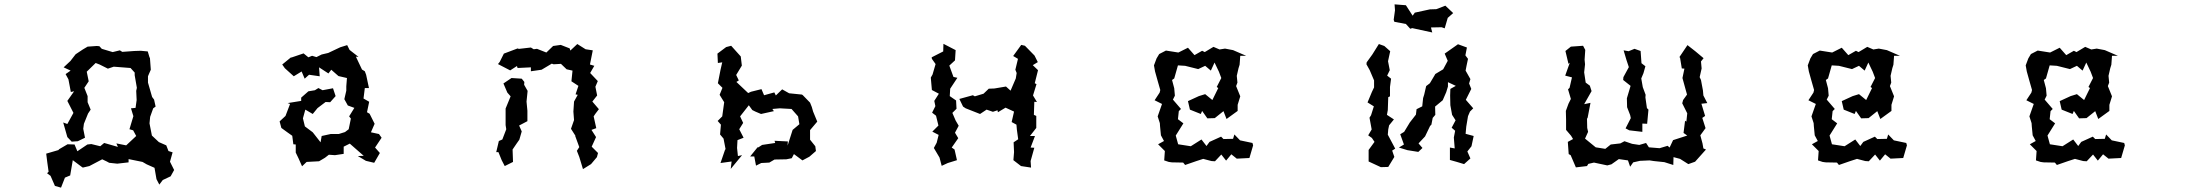

<svg xmlns="http://www.w3.org/2000/svg" viewBox="-20 -737 10040 881"><path d="M653 17 689 33 698 85 711 110 727 89 763 72 779 43 760 5 772 -38 753 -44 743 -70 709 -85 677 -115 666 -171 669 -201 683 -240 694 -248 687 -280 678 -292 659 -358V-387L664 -399L672 -417L668 -471L666 -474L658 -501L626 -504L596 -503L541 -499L530 -506L497 -498L447 -513L436 -525L424 -526L382 -523L360 -510L327 -488L303 -457L272 -428L304 -413L281 -397L294 -373L305 -315L320 -318L289 -274L317 -219L289 -168L270 -175L289 -108L309 -87L337 -89L370 -105L362 -146L365 -169L384 -216L396 -234L382 -268V-296L367 -334L387 -364L378 -408L419 -448L437 -441L475 -422L502 -431L579 -425L598 -404V-392L608 -334L605 -320L607 -278L602 -242L581 -240L592 -204L574 -144L591 -139L605 -113L559 -70L514 -79L521 -63L458 -81L440 -66L399 -76L381 -74L335 -43L322 -74L290 -75L249 -51L250 -49L192 -32L197 8L203 51L196 58L212 70L232 116L260 124L278 78L302 68L314 -2L354 28L360 32L390 25L449 -6L470 4L481 10L518 14L570 8V-7L634 6Z M1585 -78 1649 -22 1622 -21 1659 1 1697 10 1723 -35 1701 -60 1731 -105 1719 -122 1682 -130 1699 -169 1676 -215 1664 -222 1674 -270 1648 -285 1654 -333H1673L1660 -394L1654 -410L1641 -418L1613 -477L1625 -476L1584 -508L1573 -530L1541 -520L1486 -494L1456 -487L1432 -475L1412 -481L1395 -474L1373 -492L1314 -472L1319 -477L1275 -441L1287 -424L1328 -387L1364 -409L1378 -376L1398 -394L1447 -387L1444 -428L1487 -400L1500 -417L1533 -388L1572 -379L1569 -341V-321L1560 -282L1576 -253L1606 -242L1582 -203L1590 -193L1580 -144L1563 -131L1534 -122H1497L1456 -113L1451 -84L1415 -130L1379 -157L1370 -194L1381 -234L1415 -214L1437 -241L1474 -269L1495 -268L1520 -296L1508 -332L1460 -323L1441 -333L1425 -323L1395 -318L1362 -289V-274L1300 -264L1311 -260L1290 -205L1263 -180L1271 -150L1297 -131L1321 -114L1326 -75L1337 -74V-37L1350 -10L1366 26L1387 6L1444 3L1471 -13L1489 -27L1517 -25L1557 -31V-64Z M2580 -419 2607 -413 2602 -364 2634 -343 2621 -304 2631 -302 2614 -271 2611 -225 2614 -186 2600 -146 2621 -113 2619 -114 2638 -62 2627 -45 2638 -17 2655 39 2692 16 2719 -16 2724 -35 2695 -64 2715 -108 2694 -141 2716 -149 2704 -203 2712 -215 2728 -236 2698 -271 2720 -299 2712 -339 2723 -365 2688 -402 2707 -435 2687 -441 2700 -506 2667 -511 2629 -535 2597 -505 2594 -515 2553 -531 2518 -526 2487 -496 2444 -513 2429 -511 2416 -519 2355 -512 2361 -517 2292 -491 2273 -453 2265 -443 2321 -414 2352 -434 2355 -425 2416 -428V-410L2465 -417L2512 -445L2520 -442L2554 -444ZM2257 -39H2267L2282 -2L2296 25L2334 6L2332 -51L2351 -79L2363 -96L2374 -134L2362 -161L2400 -181V-229L2396 -271L2401 -320L2385 -348L2386 -361L2374 -376L2327 -379L2290 -354L2308 -312L2323 -295L2300 -239V-163L2303 -144L2285 -97L2269 -90Z M3456 -61 3422 -19H3441L3449 23L3473 11L3510 9L3534 -5L3588 -6L3613 -11L3623 -30L3662 -1L3694 -18L3724 -44L3721 -66L3697 -96V-140L3730 -179L3711 -225L3705 -246L3697 -266L3664 -300L3660 -303L3601 -309L3569 -327L3540 -299L3533 -313L3486 -300L3474 -328L3426 -316L3413 -310L3359 -361L3370 -368L3358 -393L3384 -436L3379 -478L3335 -527L3312 -521L3272 -491L3274 -448L3294 -451L3286 -416L3274 -355L3295 -334L3282 -302L3293 -284L3303 -268L3294 -203L3273 -182L3288 -165L3284 -120L3300 -101L3310 -49L3308 -53L3286 11L3337 4L3333 38L3385 -25L3366 -21L3362 -58L3364 -94L3392 -105L3372 -144L3390 -173L3376 -203L3416 -254L3432 -232L3446 -225L3472 -214L3531 -227L3524 -237L3558 -240L3612 -237L3642 -203L3648 -167L3617 -141L3594 -69L3595 -88L3534 -91L3537 -81L3477 -72L3460 -61Z M4594 -243 4633 -225 4622 -177 4644 -165 4646 -142 4652 -98 4631 -84 4633 -39 4630 -2 4665 25 4711 32 4709 2 4726 -59 4709 -60 4729 -113H4706L4735 -150V-205L4724 -210L4726 -270L4738 -269L4720 -299L4736 -351L4728 -355L4743 -415L4719 -438L4742 -452L4727 -482L4683 -527L4666 -531L4629 -480L4651 -467L4639 -417L4645 -402L4641 -377L4617 -321L4596 -340L4543 -331L4517 -330L4493 -307L4453 -295L4444 -300L4382 -283L4399 -248L4411 -240L4477 -214L4507 -234L4536 -224L4557 -231L4559 -222ZM4251 -381 4256 -324 4288 -307 4267 -274 4272 -250 4257 -220 4275 -206 4286 -161 4258 -133 4287 -118 4278 -82 4265 -58 4291 -14 4301 24 4329 11 4371 -2 4360 -51 4347 -60 4377 -103 4362 -128 4379 -160 4365 -184 4350 -219 4369 -238 4367 -276 4338 -296 4340 -330 4373 -380 4355 -384 4336 -436 4362 -460 4365 -507 4309 -536 4308 -501 4255 -474 4256 -467 4273 -443 4259 -395Z M5299 -489 5287 -469 5275 -437 5280 -409 5292 -366 5304 -324 5301 -312 5278 -277 5312 -260 5292 -203 5302 -172 5303 -157 5307 -116 5321 -90 5294 -75 5325 -44 5322 -1 5343 6 5357 8 5409 9 5418 20 5470 2 5501 -8 5539 2 5555 3 5584 -28 5606 0 5630 -29 5655 -9 5713 -12 5730 -70 5727 -81 5670 -93 5644 -120 5638 -100 5594 -99 5583 -110 5530 -86 5516 -67 5493 -97 5444 -66 5386 -75 5375 -115 5410 -171 5385 -190 5389 -227 5399 -237 5362 -280 5371 -298 5368 -332 5358 -370 5368 -377 5385 -437 5418 -435 5478 -420 5510 -435 5536 -413 5553 -450 5573 -408 5584 -379 5563 -338 5570 -333 5543 -278 5510 -305 5481 -296 5431 -273 5440 -234 5490 -214 5496 -228 5520 -194 5554 -195 5594 -227 5608 -191 5659 -228V-256L5671 -295L5652 -342L5658 -358L5655 -389L5663 -424L5668 -440L5671 -481H5698L5638 -507L5601 -514L5576 -510L5548 -522L5508 -498L5496 -504L5461 -484L5431 -518L5387 -496L5330 -505Z M6623 -655 6648 -677 6612 -711 6571 -695 6541 -694 6472 -679 6462 -665 6431 -713 6379 -717 6381 -690 6375 -646 6378 -637 6431 -627 6451 -605 6460 -608 6552 -588 6546 -611 6595 -612 6609 -607ZM6250 -442 6265 -415 6285 -368V-336L6275 -315L6255 -267L6284 -249L6271 -208L6264 -197L6274 -143L6258 -116L6275 -104L6287 -86L6260 -49V4L6316 30L6350 29L6378 -17L6368 -46L6382 -55L6348 -119L6350 -143L6354 -162L6376 -189L6344 -210L6348 -232L6350 -291L6358 -295V-338L6363 -376L6345 -390L6357 -415L6349 -456L6359 -502L6332 -526L6307 -535L6277 -487L6251 -451ZM6399 -60 6438 -48 6488 -40 6507 -58 6489 -79 6519 -111 6542 -159 6548 -165 6554 -196 6566 -210 6565 -248 6600 -277 6616 -314 6624 -340V-360L6660 -343L6635 -329L6634 -299L6635 -254L6643 -210L6659 -185L6641 -151L6657 -137L6651 -106L6655 -56L6633 -60V-3L6665 6L6698 16L6727 -10L6713 -42L6732 -66L6742 -113L6705 -123L6708 -156L6716 -204L6725 -225L6740 -240L6706 -279L6731 -329L6721 -354L6727 -374L6705 -413L6709 -434L6716 -467L6704 -483L6711 -519L6670 -534L6609 -491L6623 -458L6602 -419L6562 -395L6566 -397L6541 -355L6524 -342L6515 -303L6510 -287L6506 -249L6480 -236L6477 -211L6449 -175L6423 -132L6405 -121L6422 -74Z M7453 -502 7430 -506 7443 -462 7454 -429 7429 -383 7428 -370 7462 -343 7445 -286 7446 -245 7460 -209 7463 -195 7439 -148 7456 -139 7516 -132V-170L7538 -169L7544 -234L7537 -241L7530 -290L7531 -302L7518 -337L7511 -377L7521 -401L7530 -433L7512 -447L7508 -503L7480 -513ZM7162 -390 7193 -382 7182 -334 7175 -327 7188 -283 7177 -261 7165 -228 7166 -188V-141L7189 -114L7198 -99L7174 -86L7178 -30L7187 -25L7211 31L7262 25L7268 15L7294 9L7355 22L7374 17L7408 -7L7450 -1L7460 28L7474 8L7505 1L7549 -1L7569 2L7617 7L7658 20L7659 -16L7689 -8L7727 16L7758 5L7808 -51L7796 -56L7792 -79L7782 -116L7806 -149L7791 -196L7804 -205L7787 -261L7814 -264L7796 -299L7794 -322L7785 -370L7779 -383L7788 -423L7785 -455L7797 -470L7760 -501L7723 -530L7686 -475L7689 -472L7697 -423L7709 -422L7700 -379L7714 -328L7721 -303L7703 -278L7699 -263L7722 -217L7718 -179L7712 -183L7705 -127L7722 -115L7657 -94L7641 -60L7632 -68L7595 -57L7546 -61L7533 -81L7502 -72L7469 -77L7434 -89L7415 -79L7371 -74L7346 -54L7302 -61L7253 -101L7267 -132L7263 -150L7262 -192L7265 -197L7278 -265L7249 -259L7283 -319L7275 -344L7256 -358L7249 -405L7253 -442L7251 -463L7254 -508L7244 -527L7188 -523L7163 -503L7177 -444L7183 -449Z M8299 -489 8287 -469 8275 -437 8280 -409 8292 -366 8304 -324 8301 -312 8278 -277 8312 -260 8292 -203 8302 -172 8303 -157 8307 -116 8321 -90 8294 -75 8325 -44 8322 -1 8343 6 8357 8 8409 9 8418 20 8470 2 8501 -8 8539 2 8555 3 8584 -28 8606 0 8630 -29 8655 -9 8713 -12 8730 -70 8727 -81 8670 -93 8644 -120 8638 -100 8594 -99 8583 -110 8530 -86 8516 -67 8493 -97 8444 -66 8386 -75 8375 -115 8410 -171 8385 -190 8389 -227 8399 -237 8362 -280 8371 -298 8368 -332 8358 -370 8368 -377 8385 -437 8418 -435 8478 -420 8510 -435 8536 -413 8553 -450 8573 -408 8584 -379 8563 -338 8570 -333 8543 -278 8510 -305 8481 -296 8431 -273 8440 -234 8490 -214 8496 -228 8520 -194 8554 -195 8594 -227 8608 -191 8659 -228V-256L8671 -295L8652 -342L8658 -358L8655 -389L8663 -424L8668 -440L8671 -481H8698L8638 -507L8601 -514L8576 -510L8548 -522L8508 -498L8496 -504L8461 -484L8431 -518L8387 -496L8330 -505Z M9299 -489 9287 -469 9275 -437 9280 -409 9292 -366 9304 -324 9301 -312 9278 -277 9312 -260 9292 -203 9302 -172 9303 -157 9307 -116 9321 -90 9294 -75 9325 -44 9322 -1 9343 6 9357 8 9409 9 9418 20 9470 2 9501 -8 9539 2 9555 3 9584 -28 9606 0 9630 -29 9655 -9 9713 -12 9730 -70 9727 -81 9670 -93 9644 -120 9638 -100 9594 -99 9583 -110 9530 -86 9516 -67 9493 -97 9444 -66 9386 -75 9375 -115 9410 -171 9385 -190 9389 -227 9399 -237 9362 -280 9371 -298 9368 -332 9358 -370 9368 -377 9385 -437 9418 -435 9478 -420 9510 -435 9536 -413 9553 -450 9573 -408 9584 -379 9563 -338 9570 -333 9543 -278 9510 -305 9481 -296 9431 -273 9440 -234 9490 -214 9496 -228 9520 -194 9554 -195 9594 -227 9608 -191 9659 -228V-256L9671 -295L9652 -342L9658 -358L9655 -389L9663 -424L9668 -440L9671 -481H9698L9638 -507L9601 -514L9576 -510L9548 -522L9508 -498L9496 -504L9461 -484L9431 -518L9387 -496L9330 -505Z"/></svg>

Font: チョークS
Style: Regular
Weight: 400
Designer: [Stick] Fontworks Inc.
Foundry: [Stick] Fontworks Inc.
Version: Version 1.200;FEAKit 1.0